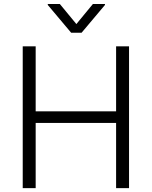

<svg xmlns="http://www.w3.org/2000/svg" viewBox="-20 -965 779 985"><path d="M96.6 0H163V-334.2H575.6V0H642V-727.3H575.6V-393.8H163V-727.3H96.6ZM286.9 -944.6H225.1V-939.6L345.2 -796.9H398.4L518.5 -939.6V-944.6H456.7L371.8 -841.6Z"/></svg>

Font: Karasuma Gothic
Style: Light
Weight: 300
Designer: Rasmus Andersson / Ryoko Nishizuka
Foundry: rsms
Version: Version 1.00